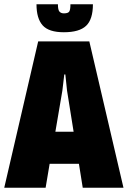

<svg xmlns="http://www.w3.org/2000/svg" viewBox="-28 -885 602 905"><path d="M344 -113H206L187 0H-8L152 -690H393L554 0H362ZM319 -264 288 -458 280 -534H275L266 -458L233 -264ZM144 -865H245Q245 -838 252.5 -830Q260 -822 273 -822Q292 -822 298 -830Q304 -838 304 -865H410Q410 -794 378 -763.5Q346 -733 273 -733Q202 -733 173 -765.5Q144 -798 144 -865Z"/></svg>

Font: Decalotype Black
Style: Regular
Weight: 900
Designer: Alfredo Marco Pradil
Foundry: Alfredo Marco Pradil
Version: Version 1.0